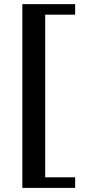

<svg xmlns="http://www.w3.org/2000/svg" viewBox="-20 -709 415 927"><path d="M342.8 -689V-638.2H198.2V147H342.8V198.2H87.9V-689Z"/></svg>

Font: Linux Libertine O
Style: Semibold
Weight: 700
Designer: Philipp H. Poll
Foundry: Philipp H. Poll
Version: Version 5.0.0